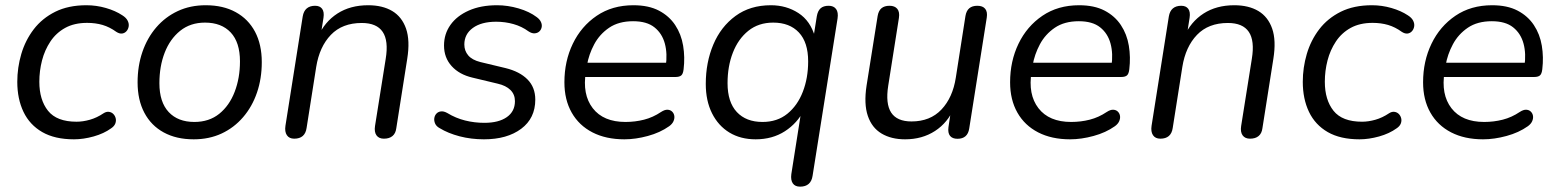

<svg xmlns="http://www.w3.org/2000/svg" viewBox="-20 -515 5859 722"><path d="M258.3 8.9Q186.2 8.9 138.9 -18.3Q91.7 -45.5 68.3 -94.4Q45 -143.3 45 -207.2Q45 -260.6 60.1 -312.1Q75.3 -363.6 106.9 -404.9Q138.5 -446.2 187.8 -470.8Q237.2 -495.3 305 -495.3Q342.6 -495.3 378.4 -484.9Q414.2 -474.6 440.1 -457.4Q454.3 -448.5 459.9 -437.5Q465.6 -426.4 463.9 -415.7Q462.2 -404.9 455.5 -397.6Q448.9 -390.3 439.2 -388.9Q429.4 -387.6 417.7 -395Q392.5 -413.3 365.8 -421.2Q339 -429 307.7 -429Q259.4 -429 225.1 -410.1Q190.9 -391.2 169.5 -358.9Q148.1 -326.7 138 -287.6Q127.9 -248.5 127.9 -207.6Q127.9 -139.5 160.6 -98.4Q193.4 -57.3 267.9 -57.3Q291.6 -57.3 317.9 -64.7Q344.2 -72.1 369.8 -89.3Q380 -95.8 389.9 -94.4Q399.7 -93 406.3 -86.2Q412.9 -79.4 415.1 -69.9Q417.4 -60.3 413.5 -50.3Q409.6 -40.3 398 -32.5Q370.9 -12.8 332.2 -1.9Q293.5 8.9 258.3 8.9Z M708.3 8.9Q643.2 8.9 595.7 -17Q548.2 -42.9 522.8 -91.1Q497.4 -139.2 497.4 -205.2Q497.4 -266.9 515.5 -319.7Q533.6 -372.4 567.6 -412Q601.7 -451.6 648.6 -473.4Q695.5 -495.3 753.5 -495.3Q819.2 -495.3 866.4 -469.3Q913.7 -443.4 939.1 -395.5Q964.4 -347.6 964.4 -281.2Q964.4 -219.4 946.3 -166.7Q928.3 -114 894.2 -74.4Q860.2 -34.8 813.3 -12.9Q766.4 8.9 708.3 8.9ZM710.8 -56.4Q766.3 -56.4 804.5 -87.1Q842.6 -117.9 862.5 -169.8Q882.4 -221.7 882.4 -284.1Q882.4 -355.8 847.6 -392.9Q812.7 -430 751 -430Q696 -430 657.6 -399.2Q619.3 -368.4 599.3 -317Q579.4 -265.7 579.4 -202.2Q579.4 -131 614.3 -93.7Q649.1 -56.4 710.8 -56.4Z M1086.4 6.5Q1067.5 6.5 1058.7 -6.7Q1050 -19.8 1053.4 -42.1L1118.3 -453Q1121.7 -473.4 1133.6 -483.4Q1145.5 -493.3 1164.9 -493.3Q1182.8 -493.3 1191.3 -481.9Q1199.8 -470.4 1196.4 -448.1L1183.2 -364.5L1175.5 -376.2Q1200.5 -432.9 1248.8 -464.1Q1297.2 -495.3 1364.4 -495.3Q1418.4 -495.3 1454.9 -473.6Q1491.4 -451.8 1506.9 -407.4Q1522.4 -362.9 1511.4 -294.1L1470.2 -32.7Q1467.8 -13.4 1455.9 -3.5Q1444 6.5 1423.6 6.5Q1404.7 6.5 1395.7 -6.1Q1386.8 -18.7 1390.2 -41.1L1430.4 -293.7Q1441.6 -361.9 1419 -395.2Q1396.5 -428.6 1340.4 -428.6Q1267.1 -428.6 1224.2 -383.9Q1181.3 -339.2 1169.1 -263.5L1132.9 -33.8Q1127.1 6.5 1086.4 6.5Z M1799.8 8.9Q1751.8 8.9 1708.3 -2.4Q1664.9 -13.8 1633.5 -33Q1620.8 -39.8 1616.2 -50.4Q1611.7 -60.9 1613.2 -70.9Q1614.7 -80.9 1621.3 -87.9Q1628 -95 1638.5 -96.1Q1649 -97.3 1662.2 -89.9Q1693.7 -70.7 1729 -61.9Q1764.2 -53.1 1801.4 -53.1Q1855.3 -53.1 1885.9 -74.6Q1916.4 -96 1916.4 -134.6Q1916.4 -159.9 1899.5 -176.6Q1882.6 -193.3 1851.4 -200.4L1756.7 -223.1Q1707 -234.7 1678.4 -266.4Q1649.7 -298.1 1649.7 -343.9Q1649.7 -387.3 1673.9 -421.4Q1698.1 -455.5 1743.1 -475.4Q1788.1 -495.3 1849 -495.3Q1889.3 -495.3 1930 -483.4Q1970.7 -471.5 1998 -450.9Q2009.7 -442.5 2014.4 -431.9Q2019 -421.4 2016.7 -411.9Q2014.5 -402.4 2007.6 -396.3Q2000.7 -390.3 1990.3 -389.6Q1979.8 -388.9 1967.1 -397.3Q1942.1 -415.6 1911 -424.4Q1879.9 -433.3 1845.7 -433.3Q1790.3 -433.3 1758.2 -410Q1726.1 -386.7 1726.1 -347.7Q1726.1 -323.9 1740.8 -306.6Q1755.5 -289.4 1786.3 -281.7L1881 -259Q1934.1 -246 1963.5 -216.4Q1992.9 -186.7 1992.9 -140.4Q1992.9 -70.3 1939.9 -30.7Q1886.9 8.9 1799.8 8.9Z M2327.9 8.9Q2258.7 8.9 2207.9 -17.2Q2157.1 -43.4 2129.8 -91.6Q2102.4 -139.7 2102.4 -205.6Q2102.4 -285 2134 -350.5Q2165.6 -416.1 2223.9 -455.7Q2282.3 -495.3 2361.8 -495.3Q2419.1 -495.3 2457.7 -475.1Q2496.3 -454.9 2519 -420.7Q2541.7 -386.5 2548.9 -343.1Q2556.1 -299.7 2550.6 -254.3Q2548.6 -237 2541.7 -231.3Q2534.8 -225.5 2520.4 -225.5H2164.8L2172.7 -279H2501.4L2483.4 -265.6Q2490.4 -313 2480.1 -351.1Q2469.8 -389.3 2441 -412.2Q2412.3 -435.2 2360.8 -435.2Q2306.7 -435.2 2270.6 -410.7Q2234.6 -386.2 2214.4 -348.3Q2194.2 -310.5 2187.1 -269.2L2183.2 -245.1Q2169.1 -159.9 2209 -108.1Q2249 -56.4 2332 -56.4Q2368.4 -56.4 2402 -65Q2435.6 -73.6 2465.8 -93.9Q2479.5 -102.8 2490 -102.4Q2500.6 -101.9 2507.2 -95.6Q2513.9 -89.3 2515.6 -79.8Q2517.3 -70.2 2512.7 -59.4Q2508 -48.7 2496.3 -40.3Q2462.3 -16.2 2416.2 -3.7Q2370 8.9 2327.9 8.9Z M2988.7 186.9Q2969.8 186.9 2961.3 174.6Q2952.8 162.2 2955.7 139.9L2994 -103.1H3004.6Q2978.7 -51.9 2931.6 -21.5Q2884.4 8.9 2821.6 8.9Q2765.1 8.9 2723 -16.5Q2681 -42 2657.5 -89Q2634 -135.9 2634 -199.4Q2634 -280.2 2662.4 -347.5Q2690.8 -414.7 2745.8 -455Q2800.7 -495.3 2878.8 -495.3Q2937 -495.3 2982.4 -465.9Q3027.8 -436.5 3044.8 -376.1L3037.3 -364.3L3051.5 -453.5Q3054.9 -473.9 3065.6 -483.6Q3076.3 -493.3 3096.2 -493.3Q3115.1 -493.3 3124.1 -480.9Q3133 -468.5 3129.6 -445.7L3035.7 145.7Q3032.8 166.1 3021 176.5Q3009.1 186.9 2988.7 186.9ZM2847.3 -56.4Q2902.9 -56.4 2941 -87.4Q2979.1 -118.4 2999 -170Q3019 -221.7 3019 -284.1Q3019 -355.8 2984.1 -392.9Q2949.2 -430 2887.6 -430Q2832.5 -430 2794.1 -399.2Q2755.8 -368.4 2735.9 -317Q2715.9 -265.7 2715.9 -202.2Q2715.9 -131 2750.8 -93.7Q2785.7 -56.4 2847.3 -56.4Z M3383.5 8.9Q3331.5 8.9 3295.1 -12.8Q3258.6 -34.5 3243.4 -79.2Q3228.1 -123.9 3238.6 -192.8L3280.3 -454.9Q3283.7 -474.8 3294.8 -484.1Q3306 -493.3 3324.9 -493.3Q3344.8 -493.3 3354.3 -481.6Q3363.7 -470 3360.3 -447.6L3320.1 -192.7Q3309.4 -125 3331.2 -91.6Q3353 -58.3 3407.6 -58.3Q3477.9 -58.3 3520.3 -103.2Q3562.7 -148.2 3574.3 -223.3L3610.5 -454.9Q3613.9 -474.8 3625.1 -484.1Q3636.2 -493.3 3655.2 -493.3Q3675.5 -493.3 3684.7 -481.9Q3694 -470.5 3690.6 -448.7L3624.7 -31.9Q3618.8 6.9 3580.5 6.9Q3561.6 6.9 3552.6 -4Q3543.7 -15 3546.6 -36.9L3559.8 -124.2L3568.9 -111.5Q3544.5 -53.9 3496.1 -22.5Q3447.8 8.9 3383.5 8.9Z M4003.9 8.9Q3934.7 8.9 3883.9 -17.2Q3833.1 -43.4 3805.8 -91.6Q3778.4 -139.7 3778.4 -205.6Q3778.4 -285 3810 -350.5Q3841.6 -416.1 3899.9 -455.7Q3958.3 -495.3 4037.8 -495.3Q4095.1 -495.3 4133.7 -475.1Q4172.3 -454.9 4195 -420.7Q4217.7 -386.5 4224.9 -343.1Q4232.1 -299.7 4226.6 -254.3Q4224.6 -237 4217.7 -231.3Q4210.8 -225.5 4196.4 -225.5H3840.8L3848.7 -279H4177.4L4159.4 -265.6Q4166.4 -313 4156.1 -351.1Q4145.8 -389.3 4117 -412.2Q4088.3 -435.2 4036.8 -435.2Q3982.7 -435.2 3946.6 -410.7Q3910.6 -386.2 3890.4 -348.3Q3870.2 -310.5 3863.1 -269.2L3859.2 -245.1Q3845.1 -159.9 3885 -108.1Q3925 -56.4 4008 -56.4Q4044.4 -56.4 4078 -65Q4111.6 -73.6 4141.8 -93.9Q4155.5 -102.8 4166 -102.4Q4176.6 -101.9 4183.2 -95.6Q4189.9 -89.3 4191.6 -79.8Q4193.3 -70.2 4188.7 -59.4Q4184 -48.7 4172.3 -40.3Q4138.3 -16.2 4092.2 -3.7Q4046 8.9 4003.9 8.9Z M4343.4 6.5Q4324.5 6.5 4315.7 -6.7Q4307 -19.8 4310.4 -42.1L4375.3 -453Q4378.7 -473.4 4390.6 -483.4Q4402.5 -493.3 4421.9 -493.3Q4439.8 -493.3 4448.3 -481.9Q4456.8 -470.4 4453.4 -448.1L4440.2 -364.5L4432.5 -376.2Q4457.5 -432.9 4505.8 -464.1Q4554.2 -495.3 4621.4 -495.3Q4675.4 -495.3 4711.9 -473.6Q4748.4 -451.8 4763.9 -407.4Q4779.4 -362.9 4768.4 -294.1L4727.2 -32.7Q4724.8 -13.4 4712.9 -3.5Q4701 6.5 4680.6 6.5Q4661.7 6.5 4652.7 -6.1Q4643.8 -18.7 4647.2 -41.1L4687.4 -293.7Q4698.6 -361.9 4676 -395.2Q4653.5 -428.6 4597.4 -428.6Q4524.1 -428.6 4481.2 -383.9Q4438.3 -339.2 4426.1 -263.5L4389.9 -33.8Q4384.1 6.5 4343.4 6.5Z M5092.3 8.9Q5020.2 8.9 4972.9 -18.3Q4925.7 -45.5 4902.3 -94.4Q4879 -143.3 4879 -207.2Q4879 -260.6 4894.1 -312.1Q4909.3 -363.6 4940.9 -404.9Q4972.5 -446.2 5021.8 -470.8Q5071.2 -495.3 5139 -495.3Q5176.6 -495.3 5212.4 -484.9Q5248.2 -474.6 5274.1 -457.4Q5288.3 -448.5 5293.9 -437.5Q5299.6 -426.4 5297.9 -415.7Q5296.2 -404.9 5289.5 -397.6Q5282.9 -390.3 5273.2 -388.9Q5263.4 -387.6 5251.7 -395Q5226.5 -413.3 5199.8 -421.2Q5173 -429 5141.7 -429Q5093.4 -429 5059.1 -410.1Q5024.9 -391.2 5003.5 -358.9Q4982.1 -326.7 4972 -287.6Q4961.9 -248.5 4961.9 -207.6Q4961.9 -139.5 4994.6 -98.4Q5027.4 -57.3 5101.9 -57.3Q5125.6 -57.3 5151.9 -64.7Q5178.2 -72.1 5203.8 -89.3Q5214 -95.8 5223.9 -94.4Q5233.7 -93 5240.3 -86.2Q5246.9 -79.4 5249.1 -69.9Q5251.4 -60.3 5247.5 -50.3Q5243.6 -40.3 5232 -32.5Q5204.9 -12.8 5166.2 -1.9Q5127.5 8.9 5092.3 8.9Z M5556.9 8.9Q5487.7 8.9 5436.9 -17.2Q5386.1 -43.4 5358.8 -91.6Q5331.4 -139.7 5331.4 -205.6Q5331.4 -285 5363 -350.5Q5394.6 -416.1 5452.9 -455.7Q5511.3 -495.3 5590.8 -495.3Q5648.1 -495.3 5686.7 -475.1Q5725.3 -454.9 5748 -420.7Q5770.7 -386.5 5777.9 -343.1Q5785.1 -299.7 5779.6 -254.3Q5777.6 -237 5770.7 -231.3Q5763.8 -225.5 5749.4 -225.5H5393.8L5401.7 -279H5730.4L5712.4 -265.6Q5719.4 -313 5709.1 -351.1Q5698.8 -389.3 5670 -412.2Q5641.3 -435.2 5589.8 -435.2Q5535.7 -435.2 5499.6 -410.7Q5463.6 -386.2 5443.4 -348.3Q5423.2 -310.5 5416.1 -269.2L5412.2 -245.1Q5398.1 -159.9 5438 -108.1Q5478 -56.4 5561 -56.4Q5597.4 -56.4 5631 -65Q5664.6 -73.6 5694.8 -93.9Q5708.5 -102.8 5719 -102.4Q5729.6 -101.9 5736.2 -95.6Q5742.9 -89.3 5744.6 -79.8Q5746.3 -70.2 5741.7 -59.4Q5737 -48.7 5725.3 -40.3Q5691.3 -16.2 5645.2 -3.7Q5599 8.9 5556.9 8.9Z"/></svg>

Font: Nunito ExtraLight
Style: Italic
Weight: 200
Italic angle: -9°
Designer: Vernon Adams
Foundry: Vernon Adams
Version: Version 3.602